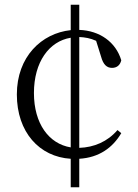

<svg xmlns="http://www.w3.org/2000/svg" viewBox="-20 -737 581 809"><path d="M314 52V-68C398 -73 455 -115 491 -176L475 -189C433 -140 376 -116 314 -114V-581C338 -580 361 -576 385 -565L406 -498C415 -465 430 -451 452 -451C472 -451 486 -462 491 -483C468 -560 400 -608 314 -611V-717H278V-610C155 -597 51 -498 51 -339C51 -180 146 -76 278 -68V52ZM278 -116C186 -131 123 -216 123 -345C123 -476 187 -563 278 -578Z"/></svg>

Font: Noto Serif CJK TC Light
Style: Regular
Weight: 300
Designer: Ryoko NISHIZUKA 西塚涼子 (kana & ideographs); Frank Grießhammer (Latin, Greek & Cyrillic); Wenlong ZHANG 张文龙 (bopomofo); San
Foundry: Adobe
Version: Version 2.001;hotconv 1.1.0;makeotfexe 2.6.0